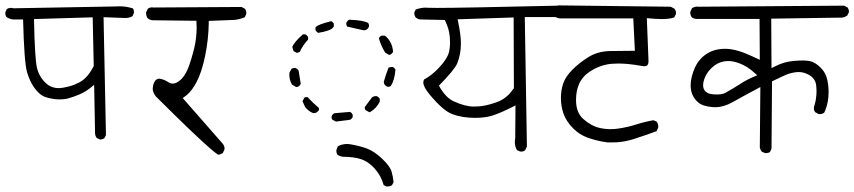

<svg xmlns="http://www.w3.org/2000/svg" viewBox="-20 -573 3142 706"><path d="M347.2 -60.1Q347.7 -60.1 350.1 -60.1Q352.5 -60.1 356.4 -61.3Q360.4 -62.5 363.8 -64.9L369.6 -76.2L360.8 -509.8Q433.6 -506.8 440.9 -506.8Q456.1 -506.8 467.3 -513.7L472.2 -524.9Q472.7 -526.4 472.7 -527.8Q472.7 -536.1 468.8 -542Q445.3 -549.8 419.4 -549.8Q417 -549.8 405.3 -549.3L27.8 -542.5L26.4 -543.9Q23.9 -543.9 22 -543.9Q20 -543.9 17.1 -543.9Q10.7 -543.5 4.9 -539.6L-0.5 -527.3Q-0.5 -526.4 -0.5 -525.9Q-0.5 -516.1 3.9 -510.3Q15.1 -502.9 27.8 -501.5H64.9Q68.8 -346.2 79.1 -309.1Q92.8 -261.2 120.6 -233.4Q132.3 -221.7 144 -217.3Q163.1 -210.4 186.5 -208Q193.4 -207.5 199.7 -207.5Q215.3 -207.5 228 -210.4Q251 -216.8 272.2 -225.8Q293.5 -234.9 313 -250.5L326.2 -261.2L329.6 -80.6Q330.6 -72.3 335.4 -65.9ZM265.1 -267.1H265.6Q265.6 -267.1 265.1 -267.1ZM195.8 -249Q168.5 -249 148.9 -267.1Q124.5 -289.6 116.2 -322.5Q107.9 -355.5 105 -502.9L320.8 -509.3L324.7 -330.1Q310.1 -302.2 295.2 -287.6Q280.3 -272.9 265.1 -267.1Q246.6 -256.8 211.9 -250.5Q203.6 -249 195.8 -249Z M805.7 -25.9Q805.7 -37.1 798.3 -45.4L651.9 -212.4Q663.1 -220.2 666.5 -223.1Q686 -239.7 702.1 -270Q721.7 -306.6 734.1 -366.7Q746.6 -426.8 747.6 -488.3V-496.1Q837.4 -499.5 840.8 -499.8Q844.2 -500 847.7 -500.5Q851.1 -501 854.5 -501.7Q857.9 -502.4 861.1 -503.2Q864.3 -503.9 867.2 -504.9Q873.5 -506.8 879.9 -509.3L885.3 -521Q885.7 -522.9 885.7 -524.4Q885.7 -534.7 880.4 -541L868.2 -547.4L544.4 -545.4Q541.5 -545.9 538.6 -545.9Q529.8 -545.9 523.4 -540.5L517.1 -527.3Q517.1 -526.9 517.1 -525.9Q517.1 -514.6 522.9 -505.9Q530.3 -500 539.6 -498.5L702.1 -496.6Q703.1 -481 703.1 -473.1Q703.1 -433.6 694.3 -396.5Q683.6 -353 671.9 -322.8Q659.2 -290.5 639.6 -275.9Q627 -265.6 615.2 -265.6Q606.4 -265.6 598.6 -271Q586.4 -279.3 571.8 -282.7Q568.4 -283.7 565.9 -283.7Q558.1 -283.7 552.7 -278.3Q543.9 -269.5 542 -252Q541.5 -249.5 541.5 -247.6Q541.5 -232.9 553.2 -218.3Q692.9 -79.1 751.5 -28.3Q770.5 -11.7 779.3 -5.9L783.2 -3.9Q791.5 -5.4 799.3 -10.3L805.2 -22.9Q805.7 -24.4 805.7 -25.9Z M1336.9 -478Q1336.9 -483.9 1334 -488.3Q1318.4 -498.5 1263.7 -500.5Q1257.3 -497.1 1253.4 -489.7Q1253.4 -489.3 1253.4 -487.8Q1253.4 -486.3 1253.4 -483.9Q1254.4 -479 1256.8 -475.1Q1287.6 -467.8 1318.4 -461.4L1325.7 -462.9Q1333 -466.3 1336.4 -474.6Q1336.9 -476.6 1336.9 -478ZM1198.2 -495.1Q1150.4 -483.9 1140.1 -472.7V-461.9Q1144 -455.6 1149.9 -452.1Q1171.9 -455.6 1188 -461.4Q1202.1 -466.3 1207.5 -475.6V-485.4Q1204.6 -491.7 1198.2 -495.1ZM1093.8 -446.8Q1061.5 -418 1054.7 -400.4L1059.6 -384.8L1071.8 -378.4L1082.5 -382.3Q1093.3 -406.7 1112.8 -427.2V-436.5Q1109.4 -443.4 1102.5 -446.8ZM1382.8 -441.9Q1376.5 -439 1373 -432.6Q1381.3 -403.8 1396.5 -379.4L1410.6 -371.1L1415 -372.1Q1421.9 -375.5 1425.3 -382.3Q1423.8 -403.8 1414.6 -419.4Q1405.8 -435.1 1394.5 -441.9ZM1403.8 -254.4Q1405.3 -253.9 1406.5 -253.9Q1407.7 -253.9 1409.7 -253.9Q1413.1 -254.4 1417 -256.8Q1431.2 -278.8 1434.1 -316.9Q1430.7 -323.7 1423.8 -326.7Q1422.9 -326.7 1420.9 -326.7Q1414.6 -326.7 1408.7 -324.2Q1398.4 -298.3 1391.1 -272L1392.6 -265.1Q1396 -257.8 1403.8 -254.4ZM1064 -323.2Q1057.6 -323.2 1052.2 -320.3L1044.4 -306.2Q1043.9 -302.2 1043.9 -298.8Q1043.9 -277.8 1053.7 -262.2L1068.8 -252.9L1075.7 -253.9Q1082 -257.3 1085.9 -264.2Q1081.5 -293.5 1078.1 -313Q1074.7 -319.3 1066.9 -322.8Q1065.4 -323.2 1064 -323.2ZM1362.8 -219.7Q1354.5 -219.7 1347.7 -214.8L1321.3 -179.2Q1321.3 -178.2 1321.3 -177.2Q1321.3 -176.3 1321.3 -175.3Q1321.3 -174.3 1321.8 -172.9Q1322.3 -170.4 1323.7 -168.5L1338.4 -160.2L1341.3 -161.1Q1365.7 -175.8 1376.5 -199.7V-209Q1373 -216.3 1365.7 -219.2Q1364.3 -219.7 1362.8 -219.7ZM1110.4 -216.3Q1103.5 -216.3 1099.1 -213.9L1092.3 -200.7L1102.1 -179.2Q1115.2 -163.1 1132.3 -156.7L1141.1 -158.2Q1146 -160.2 1147.9 -162.6Q1151.4 -165.5 1152.8 -168.9V-175.8Q1129.9 -195.3 1110.4 -216.3ZM1276.9 -151.4Q1273.4 -158.2 1267.1 -161.6L1210 -156.7Q1202.6 -153.3 1199.7 -146Q1199.2 -144.5 1199.2 -142.6Q1199.2 -136.7 1201.7 -133.3L1215.3 -126L1266.1 -132.3Q1273.4 -135.3 1276.9 -142.6ZM1402.8 112.8Q1414.1 112.8 1421.4 107.9L1427.2 96.7Q1425.3 75.7 1419.4 56.6Q1413.6 37.6 1384.8 10.3Q1356 -17.1 1328.4 -27.1Q1300.8 -37.1 1270.5 -42Q1263.2 -43.5 1255.9 -43.5Q1237.8 -43.5 1222.2 -35.2L1217.3 -22.5Q1216.8 -20.5 1216.8 -18.6Q1216.8 -9.8 1221.7 -3.4Q1230 2 1239.7 3.4Q1277.8 3.4 1304.2 11.2Q1333.5 20 1357.4 46.4Q1381.3 72.8 1390.6 107.4L1401.4 112.8Q1402.3 112.8 1402.8 112.8Z M1722.2 -181.2Q1689.9 -181.2 1647.9 -200.7Q1620.1 -213.4 1597.2 -252.4L1594.2 -258.3Q1652.3 -317.4 1661.1 -339.8Q1674.8 -372.6 1674.8 -413.6Q1674.8 -443.8 1664.6 -492.7L1662.6 -502L1868.7 -508.8L1869.6 -248.5Q1861.8 -237.8 1857.4 -232.9Q1853 -228 1851.1 -225.6Q1830.1 -205.1 1805.2 -196.8Q1782.7 -189 1768.3 -186Q1753.9 -183.1 1744.1 -182.1Q1734.4 -181.2 1722.2 -181.2ZM2032.2 -552.2Q1673.3 -543.9 1587.4 -543.9Q1559.6 -543.9 1554.4 -544.4Q1549.3 -544.9 1544.4 -544.9Q1527.8 -544.9 1508.8 -538.1L1503.4 -527.3Q1503.4 -526.4 1503.4 -525.9Q1503.4 -515.1 1508.8 -508.8Q1515.6 -502.9 1524.4 -501.5L1615.7 -499.5L1617.7 -494.6Q1631.3 -467.3 1633.8 -437.5Q1634.8 -427.2 1634.8 -413.8Q1634.8 -400.4 1631.8 -384.8Q1626 -356 1587.4 -316.9Q1563 -293 1540 -281.2Q1536.6 -276.9 1536.6 -270Q1536.6 -253.4 1560.1 -225.1Q1609.4 -166 1642.1 -153.8Q1678.7 -139.6 1727.5 -139.6Q1763.7 -139.6 1790.5 -147.9Q1821.8 -158.2 1863.3 -179.2L1875.5 -185.5L1874.5 -64Q1873 -57.1 1873 -50.8Q1873 -34.7 1880.9 -21L1892.1 -16.1Q1894 -15.6 1896.5 -15.6Q1904.3 -15.6 1910.6 -20L1917.5 -34.2L1909.7 -510.3H2025.9Q2035.2 -511.2 2042.5 -516.1L2048.3 -527.8Q2048.8 -529.8 2048.8 -532.7Q2048.8 -540.5 2043.9 -545.9Z M2305.7 -386.2Q2266.6 -386.2 2222.4 -385.3Q2178.2 -384.3 2144 -363.3Q2108.9 -341.3 2084 -315.9Q2059.1 -290.5 2050.8 -265.6Q2042.5 -240.7 2042.5 -212.4Q2042.5 -184.1 2051.3 -157.2Q2061.5 -126.5 2088.9 -99.6Q2110.4 -78.1 2140.6 -66.9Q2175.8 -54.2 2214.4 -49.3Q2220.7 -49.3 2228.8 -49.3Q2236.8 -49.3 2250 -49.8Q2279.3 -52.2 2308.1 -61Q2351.1 -74.7 2394.5 -90.8L2399.9 -103Q2400.4 -104.5 2400.4 -107.9Q2400.4 -116.7 2395 -125.5L2382.8 -130.9Q2351.1 -125.5 2319.1 -115.2Q2287.1 -105 2252.4 -100.1Q2238.8 -98.1 2225.1 -98.1Q2204.6 -98.1 2185.1 -102.5Q2152.3 -110.4 2124 -136.2Q2098.1 -159.7 2098.1 -205.1Q2098.1 -274.9 2145 -307.1Q2184.6 -334.5 2229 -338.4Q2240.7 -339.4 2253.9 -339.4Q2289.1 -339.4 2334 -331.5Q2343.3 -329.6 2346.7 -329.6Q2350.1 -329.6 2351.6 -329.6Q2357.4 -330.1 2359.9 -332.5Q2364.3 -337.4 2364.7 -347.7L2358.4 -506.3Q2393.1 -502.9 2412.6 -502.9Q2442.4 -502.9 2459 -508.8L2465.3 -521Q2465.8 -522.5 2465.8 -525.6Q2465.8 -528.8 2464.4 -533.2Q2462.9 -537.6 2460 -541L2446.3 -548.3L2032.2 -553.2L2019.5 -547.4L2013.2 -534.7Q2013.2 -534.2 2013.2 -533.7Q2013.2 -521 2019.5 -512.7Q2027.3 -506.8 2037.6 -505.4H2308.6L2314.5 -386.2Z M2800.8 -10.3Q2806.6 -10.7 2811.5 -14.2L2816.9 -26.4L2818.8 -273.9Q2842.3 -284.7 2856 -291.5Q2869.6 -298.3 2880.4 -301.8Q2901.9 -308.1 2916.5 -308.1Q2935.1 -308.1 2952.6 -298.8Q2977.5 -285.6 2981 -260.3Q2982.4 -248.5 2982.4 -237.8Q2982.4 -227.1 2981.4 -219Q2980.5 -210.9 2979.5 -204.6Q2977.1 -191.9 2973.1 -179.7Q2972.7 -177.7 2972.7 -174.8Q2972.7 -166 2978 -160.2L2989.7 -153.8Q2991.2 -153.3 2993.2 -153.3Q3003.4 -153.3 3010.7 -158.7Q3026.9 -192.4 3026.9 -236.3Q3026.9 -255.9 3022.9 -275.4Q3017.6 -304.7 2997.1 -324.7Q2976.6 -344.7 2958.5 -348.1Q2947.8 -350.6 2932.6 -350.6Q2917.5 -350.6 2900.4 -349.1Q2862.8 -346.2 2829.1 -328.6L2816.9 -322.3L2815.9 -504.4L3078.1 -508.3Q3086.9 -509.8 3095.2 -515.6L3101.1 -526.9Q3101.6 -528.8 3101.6 -530.8Q3101.6 -532.7 3101.1 -535.2Q3100.1 -541 3096.2 -545.9L3084 -552.2L2549.3 -548.3Q2546.4 -548.8 2544.4 -548.8Q2532.7 -548.8 2524.4 -542.5L2518.1 -529.3Q2518.1 -528.8 2518.1 -527.8Q2518.1 -517.1 2523.4 -509.8Q2530.3 -504.4 2539.6 -503.4H2772.9L2773.9 -353Q2739.7 -369.1 2722.9 -376Q2706.1 -382.8 2693.8 -386.2Q2667.5 -393.6 2646.5 -393.6Q2593.3 -393.6 2559.6 -359.9Q2544.9 -345.2 2535.6 -325.2Q2519.5 -289.1 2519.5 -258.8Q2519.5 -220.7 2547.4 -196.3Q2564 -182.1 2600.1 -179.2Q2604.5 -178.7 2608.4 -178.7Q2641.1 -178.7 2676.3 -198.7Q2717.8 -222.2 2775.9 -252.9L2773.9 -30.8Q2775.4 -22.5 2780.8 -15.6L2792.5 -10.3Q2794.4 -9.8 2796.4 -9.8Q2798.3 -9.8 2800.8 -10.3ZM2653.8 -235.4 2654.3 -235.8Q2654.3 -235.4 2653.8 -235.4ZM2653.8 -235.4Q2641.1 -225.6 2617.2 -225.6Q2609.4 -225.6 2603.5 -226.1Q2584 -227.1 2574.2 -236.8Q2565.4 -245.6 2565.4 -259.3Q2565.4 -270.5 2569.6 -282Q2573.7 -293.5 2579.1 -301.8Q2585 -311.5 2593 -319.6Q2601.1 -327.6 2608.4 -333Q2630.4 -348.6 2656.7 -348.6Q2675.8 -348.6 2697.3 -340.8Q2728 -329.6 2754.9 -304.7L2764.2 -296.4L2752.4 -291Q2727.5 -280.8 2703.1 -265.1Q2678.2 -249 2653.8 -235.4Z"/></svg>

Font: NaikaiFont
Style: Light
Weight: 300
Version: Version 1.89